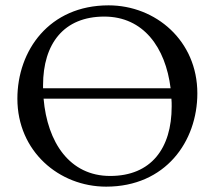

<svg xmlns="http://www.w3.org/2000/svg" viewBox="-20 -684 803 718"><path d="M386 -664C164 -664 45 -495 45 -315C45 -118 201 14 377 14C599 14 718 -155 718 -335C718 -532 562 -664 386 -664ZM370 -622C516 -622 599 -507 618 -354H141V-365C141 -521 219 -622 370 -622ZM392 -26C240 -26 157 -152 143 -315H621C622 -305 622 -296 622 -286C622 -129 545 -26 392 -26Z"/></svg>

Font: EB Garamond
Style: Regular
Weight: 400
Designer: Georg Duffner and Octavio Pardo
Foundry: Georg Duffner
Version: Version 1.000;PS 001.000;hotconv 1.0.88;makeotf.lib2.5.64775